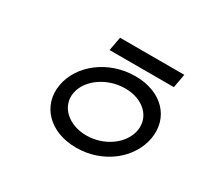

<svg xmlns="http://www.w3.org/2000/svg" viewBox="-123 -787 1072 991"><g transform="rotate(30 412.5 -291.5)"><path d="M335 -594 320 -512H703L718 -594ZM490 -381C597 -381 668 -312 653 -226C638 -140 543 -70 436 -70C329 -70 254 -140 269 -226C284 -312 383 -381 490 -381ZM422 11C582 11 712 -95 735 -226C758 -357 664 -462 504 -462C344 -462 210 -357 187 -226C164 -95 262 11 422 11Z"/></g></svg>

Font: Charger Monospace
Style: Regular
Weight: 400
Designer: Jasper
Foundry: Cannot Into Space Fonts
Version: Version 0.980